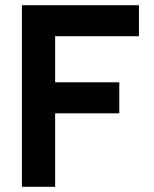

<svg xmlns="http://www.w3.org/2000/svg" viewBox="-20 -720 592 740"><path d="M64.5 -700H192.5V0H64.5ZM84.5 -402.8H439.8V-283.2H84.5ZM84.5 -700H515.5V-580.5H84.5Z"/></svg>

Font: Haskoy
Style: Regular
Weight: 400
Designer: Ertekin Erdin
Foundry: Ertekin Erdin
Version: Version 1.500